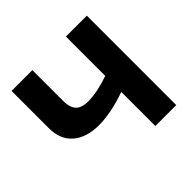

<svg xmlns="http://www.w3.org/2000/svg" viewBox="-172 -899 1084 1084"><g transform="rotate(-45 369.5 -357.0)"><path d="M654 0V-714H487V-400Q389 -366 318 -366Q264 -366 241.5 -391.5Q219 -417 219 -467V-714H53V-416Q53 -326 109.5 -277Q166 -228 266 -228Q362 -228 487 -272V0Z"/></g></svg>

Font: Noto Sans UI Extra
Style: Regular
Weight: 800
Designer: Monotype Design Team
Foundry: Monotype Imaging Inc.
Version: Version 1.901